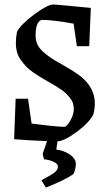

<svg xmlns="http://www.w3.org/2000/svg" viewBox="-20 -631 481 869"><path d="M252 -344.2Q318.4 -306.6 342.3 -287.6Q409.2 -234.9 409.2 -163.1Q409.2 -140.1 402.8 -113.8Q383.8 -75.7 327.1 -33.9Q270.5 7.8 240.2 8.8L234.9 45.9Q270 50.3 296.6 68.8Q323.2 87.4 323.2 110.8Q323.2 132.8 313 155.8Q282.7 180.2 188 217.8L167 185.1Q217.3 158.2 228 148.9Q241.7 136.7 242.2 124Q242.2 110.4 222.9 101.3Q203.6 92.3 179.2 89.8L172.9 65.9L192.9 7.8Q98.6 3.9 43.9 -1L50.8 -184.1H106.9L123 -71.8Q233.9 -57.1 272 -57.1Q281.7 -57.1 297.9 -84.7Q314 -112.3 314 -137.2Q314 -151.4 310.1 -163.8Q306.2 -176.3 296.9 -187.7Q287.6 -199.2 279.1 -207.8Q270.5 -216.3 254.4 -227.1Q238.3 -237.8 228.3 -243.9Q218.3 -250 198.2 -261.2Q174.8 -274.9 162.6 -282.2Q150.4 -289.6 129.9 -303.7Q109.4 -317.9 98.1 -330.1Q86.9 -342.3 74.7 -358.9Q62.5 -375.5 57.1 -394.8Q51.8 -414.1 51.8 -436Q51.8 -461.4 57.1 -487.8Q75.2 -521.5 135.5 -566.2Q195.8 -610.8 222.2 -610.8Q231 -610.8 391.1 -595.2L383.8 -421.9H328.1L313 -523.9Q217.8 -541 171.9 -541Q158.7 -541 149.9 -523.7Q141.1 -506.3 141.1 -469.2Q141.1 -448.2 149.4 -430.2Q157.7 -412.1 175.3 -396.5Q192.9 -380.9 209 -370.1Q225.1 -359.4 252 -344.2Z"/></svg>

Font: Grenze
Style: Regular
Weight: 400
Designer: Renata Polastri
Foundry: Omnibus-Type
Version: Version 1.002;PS 001.002;hotconv 1.0.88;makeotf.lib2.5.64775